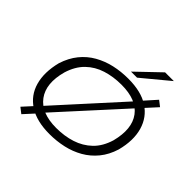

<svg xmlns="http://www.w3.org/2000/svg" viewBox="-236 -1175 1457 1457"><g transform="rotate(45 492.5 -446.0)"><path d="M446 8Q309 8 224.5 -46.5Q140 -101 112.5 -198.5Q85 -296 117 -423Q142 -501 187 -556.5Q232 -612 293 -646.5Q354 -681 424.5 -697Q495 -713 573 -713Q712 -713 795 -658.5Q878 -604 906 -506.5Q934 -409 901 -282Q877 -204 831.5 -148.5Q786 -93 725.5 -58.5Q665 -24 594 -8Q523 8 446 8ZM450 -61Q538 -61 612.5 -85Q687 -109 742 -161.5Q797 -214 824 -303Q865 -463 798 -553.5Q731 -644 569 -644Q482 -644 407 -620.5Q332 -597 277.5 -544Q223 -491 196 -403Q153 -245 221 -153Q289 -61 450 -61ZM189 52 144 17 226 -73 258 -106 740 -638 767 -671 851 -765 896 -730 814 -640 783 -606 300 -75 274 -41ZM549 -765 736 -944H830L614 -765Z"/></g></svg>

Font: Nunito Sans 7pt Expanded Light
Style: Italic
Weight: 300
Width: 7
Italic angle: -9°
Designer: Vernon Adams
Foundry: Vernon Adams
Version: Version 3.101;gftools[0.9.27]